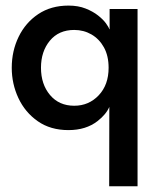

<svg xmlns="http://www.w3.org/2000/svg" viewBox="-20 -442 564 670"><path d="M460 208H361L361.5 -69Q350.5 -43 320.5 -19.5Q280 12 219 12Q156 12 111.8 -19Q67.5 -50 44.2 -99.8Q21 -149.5 21 -205.5Q21 -264 45 -313.5Q69 -363 113.5 -392.8Q158 -422.5 219 -422.5Q253 -422.5 278.8 -412.2Q304.5 -402 322.2 -388Q340 -374 349.8 -360.5Q359.5 -347 361.5 -340H362.5V-410.5H460ZM239 -73Q290 -73 324.5 -109.5Q359 -146 359 -205.5Q359 -247 342.8 -276.5Q326.5 -306 299.2 -321.8Q272 -337.5 239 -337.5Q185 -337.5 154 -300Q123 -262.5 123 -205.5Q123 -148 154.5 -110.5Q186 -73 239 -73Z"/></svg>

Font: Lucymar Sans Medium
Style: Regular
Weight: 500
Foundry: The League of Moveable Type (original font) / Main changes by Cristiano Sobral with portions from Mirco Monsees
Version: Version 2.001;August 30, 2020;FontCreator 13.0.0.2681 64-bit